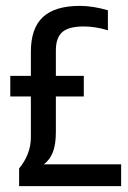

<svg xmlns="http://www.w3.org/2000/svg" viewBox="-20 -633 437 653"><path d="M347 -598V-530Q304 -543 265 -543Q213 -543 191.5 -523.5Q170 -504 170 -462V-375H265V-305H170V-184Q170 -142 160 -116Q150 -90 129 -74H392V0H45V-60Q85 -109 85 -166V-305H15V-375H85V-457Q85 -537 126 -575Q167 -613 252 -613Q296 -613 347 -598Z"/></svg>

Font: Ropa Sans
Style: Regular
Weight: 400
Designer: Botio Nikoltchev
Foundry: Botio Nikoltchev
Version: Version 1.100